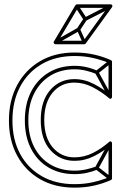

<svg xmlns="http://www.w3.org/2000/svg" viewBox="-20 -841 581 881"><path d="M421 -502 427 -516Q403 -527 376.5 -533Q350 -539 322 -539Q322 -539 322 -539Q322 -539 322 -539Q254 -539 202.5 -507.5Q151 -476 122.5 -420Q94 -364 94 -289Q94 -289 94 -289Q94 -289 94 -289Q94 -214 122.5 -158.5Q151 -103 202.5 -72.5Q254 -42 322 -42Q322 -42 322 -42Q322 -42 322 -42Q351 -42 377 -47.5Q403 -53 427 -63L421 -77Q399 -69 374 -63.5Q349 -58 322 -58Q322 -58 322 -58Q322 -58 322 -58Q258 -58 210.5 -86.5Q163 -115 136.5 -167Q110 -219 110 -289Q110 -289 110 -289Q110 -289 110 -289Q110 -359 136.5 -411.5Q163 -464 210.5 -493.5Q258 -523 322 -523Q322 -523 322 -523Q322 -523 322 -523Q348 -523 373.5 -517Q399 -511 421 -502ZM491 -552 481 -564 419 -515Q417 -514 416.5 -511Q416 -508 417 -505L479 -392L493 -400L431 -513Q430 -515 428.5 -508Q427 -501 429 -503ZM493 -180 479 -188 417 -74Q416 -71 416.5 -68.5Q417 -66 419 -64L481 -16L491 -28L429 -76Q427 -78 428.5 -71Q430 -64 431 -66ZM183 -290Q183 -370 221.5 -416Q260 -462 321 -462Q365 -462 406 -440.5Q447 -419 481 -390Q485 -386 489.5 -388.5Q494 -391 494 -396V-558Q494 -560 492.5 -562Q491 -564 489 -565Q454 -581 412 -590.5Q370 -600 322 -600Q231 -600 163.5 -560Q96 -520 58.5 -450Q21 -380 21 -288Q21 -197 58.5 -127.5Q96 -58 163.5 -19Q231 20 322 20Q370 20 412 10.5Q454 1 489 -15Q494 -17 494 -22V-184Q494 -189 489.5 -191.5Q485 -194 481 -190Q446 -159 406 -139Q366 -119 322 -119Q261 -119 222 -164.5Q183 -210 183 -290ZM167 -290Q167 -202 211 -152.5Q255 -103 322 -103Q369 -103 411.5 -124.5Q454 -146 491 -178L478 -184V-22L483 -29Q449 -15 409 -5.5Q369 4 322 4Q235 4 171 -33Q107 -70 72 -135.5Q37 -201 37 -288Q37 -376 72 -442.5Q107 -509 171 -546.5Q235 -584 322 -584Q369 -584 409 -574.5Q449 -565 483 -551L478 -558V-396L491 -402Q456 -432 412 -455Q368 -478 321 -478Q254 -478 210.5 -428Q167 -378 167 -290ZM378 -749 364 -757 333 -710 347 -702ZM339 -817 325 -809 364 -749Q366 -746 369 -745.5Q372 -745 375 -746L492 -806L484 -820L367 -760Q365 -759 372.5 -757Q380 -755 378 -757ZM360 -643 374 -649 347 -709Q346 -713 342.5 -714Q339 -715 336 -713L230 -653L238 -639L344 -699Q347 -701 339.5 -703.5Q332 -706 333 -703ZM241 -642 340 -809 333 -805H488L482 -818L361 -651L367 -654H234ZM227 -650Q225 -646 227.5 -642Q230 -638 234 -638H367Q369 -638 370.5 -639Q372 -640 373 -641L494 -808Q497 -813 495 -817Q493 -821 488 -821H333Q329 -821 326 -817Z"/></svg>

Font: Tilt Prism
Style: Regular
Weight: 400
Version: Version 1.000